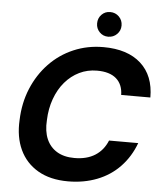

<svg xmlns="http://www.w3.org/2000/svg" viewBox="-60 -952 859 1016"><g transform="rotate(5 369.5 -444.0)"><path d="M339 12Q244 12 179 -26Q114 -64 82.5 -131.5Q51 -199 56 -289Q59 -380 91 -457Q123 -534 178 -591.5Q233 -649 306.5 -680.5Q380 -712 465 -712Q593 -712 664 -648Q735 -584 735 -468H580Q579 -524 544 -554.5Q509 -585 442 -585Q391 -585 348 -564Q305 -543 272.5 -505Q240 -467 221 -414.5Q202 -362 200 -301Q196 -242 214 -200.5Q232 -159 269.5 -136.5Q307 -114 362 -114Q428 -114 472 -142Q516 -170 537 -222H692Q665 -149 614.5 -96Q564 -43 493.5 -15.5Q423 12 339 12ZM484 -769Q457 -769 438.5 -788Q420 -807 420 -834Q420 -862 438.5 -881Q457 -900 484 -900Q512 -900 531 -881Q550 -862 550 -834Q550 -807 531 -788Q512 -769 484 -769Z"/></g></svg>

Font: DM Sans 28pt ExtraBold
Style: Italic
Weight: 800
Italic angle: -10°
Version: Version 4.004;gftools[0.9.30]